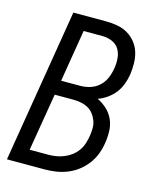

<svg xmlns="http://www.w3.org/2000/svg" viewBox="-111 -812 722 888"><g transform="rotate(15 250.0 -367.5)"><path d="M8 0 129 -735H287Q314 -735 341 -730Q368 -725 390 -712Q412 -699 428.5 -678.5Q445 -658 452.5 -633Q460 -608 460.5 -580.5Q461 -553 457 -525Q453 -502 444.5 -479Q436 -456 421 -436.5Q406 -417 385 -402Q364 -387 341 -379Q366 -367 386.5 -348Q407 -329 418.5 -303.5Q430 -278 431 -248.5Q432 -219 427 -189Q423 -163 413 -136.5Q403 -110 385.5 -87Q368 -64 345 -46.5Q322 -29 295.5 -18.5Q269 -8 242 -4Q215 0 188 0ZM156 -416H248Q272 -416 295.5 -423.5Q319 -431 337.5 -448Q356 -465 365.5 -488Q375 -511 379 -535Q383 -559 381 -583.5Q379 -608 367.5 -627Q356 -646 334 -655.5Q312 -665 287 -665H197ZM98 -70H187Q206 -70 224.5 -73Q243 -76 261.5 -83.5Q280 -91 296 -103Q312 -115 323.5 -131Q335 -147 341 -165.5Q347 -184 350 -202Q353 -221 353.5 -240Q354 -259 347.5 -276.5Q341 -294 330 -308Q319 -322 303.5 -330.5Q288 -339 269.5 -342.5Q251 -346 231 -346H144Z"/></g></svg>

Font: Iosevka Curly
Style: Italic
Weight: 400
Italic angle: -9°
Monospace: yes
Designer: Belleve Invis
Foundry: Belleve Invis
Version: Version 22.1.2; ttfautohint (v1.8.4)